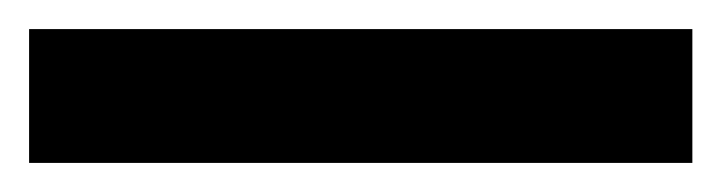

<svg xmlns="http://www.w3.org/2000/svg" viewBox="-22 58 496 132"><path d="M454 170V78H-2V170Z"/></svg>

Font: Noto Sans Arabic UI XBd
Style: Regular
Weight: 800
Designer: Monotype Design Team, Nadine Chahine and Nizar Qandah
Foundry: Monotype Imaging Inc.
Version: Version 2.010